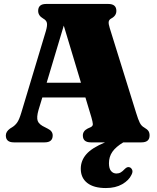

<svg xmlns="http://www.w3.org/2000/svg" viewBox="-20 -720 795 971"><path d="M246.5 -35Q246.5 0 206 0H50Q9.5 0 9.5 -35Q9.5 -54.5 31 -70L41.5 -76.5Q55.5 -85 66.2 -99.5Q77 -114 88 -151L212 -563Q220 -590.5 217.2 -604Q214.5 -617.5 198 -626.5Q173 -641 173 -665Q173 -700 213.5 -700H527.5Q568.5 -700 568.5 -665Q568.5 -640 542.5 -626.5Q531.5 -620.5 529.8 -610.2Q528 -600 535 -578L668.5 -149Q679 -114.5 687.2 -98.5Q695.5 -82.5 709.5 -75Q725 -66 730.8 -57.2Q736.5 -48.5 736.5 -35Q736.5 0 695.5 0H603.5Q566 22.5 548.5 47.5Q531 72.5 531 105.5Q531 132.5 541.8 145Q552.5 157.5 569 157.5Q581 157.5 590.8 151.8Q600.5 146 609.5 136Q616 129.5 622 126.5Q628 123.5 635.5 126Q643.5 128.5 648.2 138.5Q653 148.5 645 164Q632 192 598.2 211.5Q564.5 231 515.5 231Q454 231 421.2 205.2Q388.5 179.5 388.5 133.5Q388.5 92 416.8 59.8Q445 27.5 511.5 0H439.5Q399 0 399 -35Q399 -57.5 423.5 -70L439 -77Q450 -82.5 449.5 -92.8Q449 -103 442 -127.5L412 -227H194L175 -164.5Q164 -126.5 170.8 -108.2Q177.5 -90 208.5 -76L222 -69Q246.5 -57 246.5 -35ZM216 -301.5H389.5L302.5 -590.5Z"/></svg>

Font: Fraunces 72pt S050 Black
Style: Regular
Weight: 900
Version: Version 1.000; ttfautohint (v1.8.3)